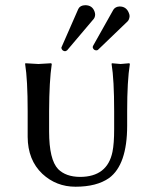

<svg xmlns="http://www.w3.org/2000/svg" viewBox="-20 -705 591 735"><path d="M476.1 -643.1Q475.1 -630.9 469.2 -624L355 -514.2Q352.1 -512.2 349.1 -512.2Q338.9 -512.2 335.4 -522Q335 -523.9 335 -524.9Q335.4 -527.8 335.9 -528.8L414.1 -668Q421.9 -679.7 438 -680.2Q463.4 -680.2 473.1 -655.8Q476.1 -648.9 476.1 -643.1ZM344.2 -648.9Q343.8 -639.2 338.9 -632.8L236.8 -512.2Q232.9 -509.8 229 -508.8Q216.8 -510.3 214.8 -522Q215.3 -524.4 215.8 -524.9L279.8 -670.9Q286.6 -684.6 306.2 -685.1Q333 -685.1 341.8 -661.1Q344.2 -654.8 344.2 -648.9ZM466.8 -279.8V-224.1Q466.8 -74.2 397.5 -23.4Q350.1 9.8 269 9.8Q195.3 9.8 142.1 -39.6Q86.4 -92.3 85.9 -181.2V-279.8Q85.9 -399.9 76.2 -460L77.1 -462.9Q79.1 -462.9 127 -460L175.8 -462.9L178.2 -460Q168.5 -395.5 168 -279.8V-202.1Q168 -93.8 202.6 -57.6Q231.9 -28.3 286.1 -27.8Q391.1 -27.8 410.6 -124Q417 -155.3 417 -210.9V-279.8Q417 -399.9 407.2 -460L408.2 -462.9Q409.2 -462.9 441.9 -460L475.1 -462.9L477.1 -460Q466.8 -395.5 466.8 -279.8Z"/></svg>

Font: Linux Biolinum Capitals O
Style: Small Caps
Weight: 400
Designer: Philipp H. Poll
Foundry: Philipp H. Poll
Version: Version 1.0.4